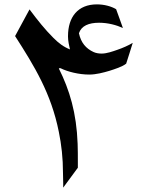

<svg xmlns="http://www.w3.org/2000/svg" viewBox="-20 -768 676 878"><path d="M388 -427C419 -427 453 -436 480 -444C505 -452 540 -463 557 -477C562 -493 567 -508 572 -524L587 -572C569 -561 540 -548 516 -540C496 -533 468 -523 445 -523C432 -523 419 -525 408 -530C373 -546 350 -573 341 -616C352 -650 386 -664 433 -664C475 -664 513 -653 542 -640C532 -670 521 -697 511 -726C489 -739 457 -748 423 -748C336 -748 291 -690 291 -603V-600C291 -581 296 -559 300 -542C270 -554 248 -571 224 -595C185 -634 153 -674 115 -725C93 -683 71 -645 49 -603C137 -466 214 -341 249 -165C261 -107 268 -44 268 22C268 37 269 52 269 69V90L336 -1V-25C336 -54 336 -83 335 -110C330 -252 298 -357 249 -455C250 -455 250 -456 252 -456H257C289 -440 341 -427 388 -427Z"/></svg>

Font: Iranian Serif 
Style: Regular
Weight: 400
Designer: Hooman Mehr, Hadi Navid in Neviseh Pardaz Co. Ltd. (http://nevisa.com)
Foundry: http://font-store.ir
Version: 5.0.2 build 3/9/1393